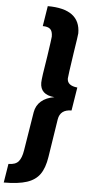

<svg xmlns="http://www.w3.org/2000/svg" viewBox="-85 -878 515 1125"><g transform="rotate(5 172.5 -316.0)"><path d="M0 99Q41 99 59 78Q77 57 84 13L121 -216Q128 -256 157 -281Q186 -306 234 -314Q150 -321 150 -392Q150 -418 172 -550Q188 -658 188 -666Q188 -698 174 -710.5Q160 -723 130 -723L149 -842Q341 -842 341 -699Q341 -690 324 -582Q303 -441 303 -430Q303 -388 363 -382L341 -245Q275 -245 265 -187L230 38Q220 103 194 140Q168 177 117.5 193.5Q67 210 -18 210Z"/></g></svg>

Font: Exo
Style: Bold Italic
Weight: 700
Italic angle: -9°
Designer: Natanael Gama
Foundry: Natanael Gama
Version: Version 1.500; ttfautohint (v1.6)